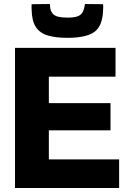

<svg xmlns="http://www.w3.org/2000/svg" viewBox="-20 -939 639 959"><path d="M55 0V-700H557V-556H224V-424H532V-288H224V-143H575V0ZM317 -750Q259 -750 219.5 -761.5Q180 -773 159.5 -803.5Q139 -834 138 -891Q137 -903 138 -918L229 -919Q230 -916 230 -910Q230 -883 247 -867Q264 -851 317 -851Q352 -851 369 -858Q386 -865 393 -878.5Q400 -892 403 -910Q404 -913 404 -919L495 -918Q496 -903 495 -891Q493 -810 452 -780Q411 -750 317 -750Z"/></svg>

Font: Georama
Style: Bold
Weight: 700
Designer: Jean-Baptiste Levee
Foundry: Production Type
Version: Version 1.000